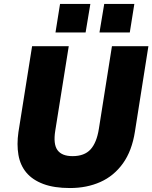

<svg xmlns="http://www.w3.org/2000/svg" viewBox="-20 -938 769 969"><path d="M333 11Q253 11 198.5 -9.5Q144 -30 113 -67Q82 -104 73 -156.5Q64 -209 73 -271L142 -705H327L259 -279Q248 -211 270 -180.5Q292 -150 346 -150Q406 -150 437 -184Q468 -218 479 -288L545 -705H729L661 -274Q646 -177 600.5 -113.5Q555 -50 486.5 -19.5Q418 11 333 11ZM482 -774 506 -918H658L635 -774ZM260 -774 283 -918H436L412 -774Z"/></svg>

Font: Nunito Sans 7pt SemiCondensed Black
Style: Italic
Weight: 900
Width: 4
Italic angle: -9°
Designer: Vernon Adams
Foundry: Vernon Adams
Version: Version 3.101;gftools[0.9.27]